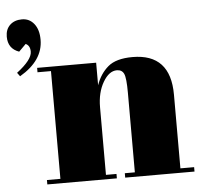

<svg xmlns="http://www.w3.org/2000/svg" viewBox="-101 -730 818 781"><g transform="rotate(-5 308.0 -339.0)"><path d="M61 -476H302V-384Q318 -430 351 -458Q384 -486 451 -486Q606 -486 606 -319V-18H662V0H379V-18H420V-343Q420 -403 412 -420.5Q404 -438 383 -438Q351 -438 326.5 -396Q302 -354 302 -294V-18H345V0H61V-18H116V-458H61ZM-11 -448 -22 -463Q41 -511 41 -544Q41 -569 23 -577L-6 -548Q-51 -564 -51 -613Q-51 -643 -32.5 -660.5Q-14 -678 16.5 -678Q47 -678 66 -654Q85 -630 85 -589Q85 -504 -11 -448Z"/></g></svg>

Font: SVN-Abril Fatface
Style: Regular
Weight: 400
Designer: Veronika Burian, Jos? Scaglione
Foundry: TypeTogether
Version: Version 1.001